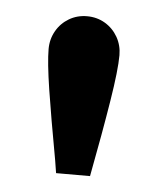

<svg xmlns="http://www.w3.org/2000/svg" viewBox="-35 -804 307 369"><g transform="rotate(5 119.0 -620.0)"><path d="M82 -492.2Q66.9 -574.7 58.8 -626.7Q50.8 -678.7 50.8 -704.1Q50.8 -723.1 59.8 -739Q68.8 -754.9 84.5 -764.2Q100.1 -773.4 119.1 -773.4Q138.2 -773.4 153.8 -764.2Q169.4 -754.9 178.5 -739Q187.5 -723.1 187.5 -704.1Q187.5 -675.8 177.7 -615.2Q168 -554.7 151.4 -467.8H85.9Z"/></g></svg>

Font: Reddit Sans Fudge
Style: Bold
Weight: 700
Designer: Stephen Hutchings
Foundry: Reddit
Version: Version 1.013